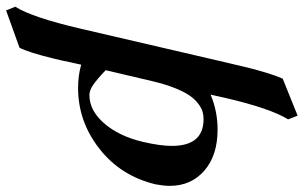

<svg xmlns="http://www.w3.org/2000/svg" viewBox="-203 -544 995 629"><g transform="rotate(90 294.5 -229.5)"><path d="M444.8 -200.2Q458 -257.3 458 -294.9Q458 -398.9 370.1 -398.9Q356.9 -398.9 345 -395.3Q333 -391.6 318.8 -380.9Q304.7 -370.1 292.5 -352.3Q280.3 -334.5 268.1 -303.7Q255.9 -272.9 246.1 -231.9L210 -78.1Q240.2 -49.3 258.3 -37.1Q276.4 -24.9 291 -24.9Q342.3 -24.9 384.3 -73.5Q426.3 -122.1 444.8 -200.2ZM136.2 204.1 14.2 248 2 217.8Q36.6 164.1 74.2 2.9L184.1 -470.2Q196.8 -524.9 203.1 -550Q209.5 -575.2 219.2 -607.2Q229 -639.2 237.8 -658.2L358.9 -707L371.1 -675.8Q335 -617.7 300.8 -470.2L290 -421.9Q343.8 -444.8 404.8 -444.8Q489.3 -444.8 539.1 -401.4Q588.9 -357.9 588.9 -288.1Q588.9 -269 584 -242.2Q557.1 -128.4 467.8 -58.1Q378.4 12.2 268.1 12.2Q227.1 12.2 191.9 2Q190.4 7.8 188 19.8Q185.5 31.7 184.1 37.1Q178.7 64.5 172.9 87.9Q151.9 174.8 136.2 204.1Z"/></g></svg>

Font: Linux Libertine G
Style: Bold Italic
Weight: 700
Italic angle: -11.5°
Designer: Philipp H. Poll
Foundry: Philipp H. Poll
Version: Version 4.1.0